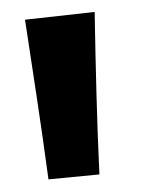

<svg xmlns="http://www.w3.org/2000/svg" viewBox="-36 -775 299 407"><g transform="rotate(-5 113.0 -571.5)"><path d="M51.5 -399.5Q47.5 -486 42.2 -571.2Q37 -656.5 31.5 -741L180 -744.5Q174 -659.5 168.8 -573.5Q163.5 -487.5 160 -400.5Z"/></g></svg>

Font: Heraclito
Style: Bold
Weight: 700
Designer: Kostas Bartsokas (font) & Cristiano Sobral (main changes)
Foundry: Kostas Bartsokas (font) & Cristiano Sobral (main changes)
Version: Version 1.00;July 8, 2020;FontCreator 13.0.0.2655 64-bit